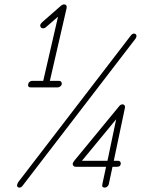

<svg xmlns="http://www.w3.org/2000/svg" viewBox="-20 -852 655 874"><path d="M120.1 -454.1Q107.9 -454.1 107.9 -463.9Q107.9 -473.1 113.5 -478.5Q119.1 -483.9 127 -483.9H176.8L244.1 -775.9L189.9 -729Q184.1 -723.1 175.8 -723.1Q169.9 -723.1 166.5 -726.8Q163.1 -730.5 163.1 -735.8Q163.1 -742.2 170.9 -750L257.8 -826.2Q265.1 -832 272 -832Q278.3 -832 281.5 -827.6Q284.7 -823.2 283.2 -814.9L207 -483.9H249Q254.9 -483.9 258.1 -480.2Q261.2 -476.6 261.2 -471.2Q261.2 -464.4 255.1 -459.2Q249 -454.1 242.2 -454.1ZM67.9 2Q62.5 2 59.3 -2.2Q56.2 -6.3 58.1 -11.2Q59.6 -17.6 63 -22.9L575.2 -689.9Q582.5 -699.2 589.8 -699.2Q596.2 -699.2 599.1 -694.8Q602.1 -690.4 601.1 -685.1Q598.6 -676.8 595.2 -673.8L83 -6.8Q77.1 2 67.9 2ZM457 2Q442.4 2 445.8 -13.2L462.9 -92.8H324.2Q318.4 -92.8 314.7 -96.7Q311 -100.6 311 -105Q311 -111.8 318.8 -121.1L522.9 -369.1Q529.3 -377 538.1 -377Q543.9 -377 547.1 -372.1Q550.3 -367.2 548.8 -361.8L498 -120.1H518.1Q522.5 -120.1 526.1 -116.7Q529.8 -113.3 529.8 -108.9Q529.8 -92.8 512.2 -92.8H492.2L475.1 -13.2Q473.6 -6.8 468 -2.4Q462.4 2 457 2ZM469.2 -120.1 508.8 -309.1 353 -120.1Z"/></svg>

Font: Comic Neue Light
Style: Italic
Weight: 300
Italic angle: -12°
Designer: Craig Rozynski
Foundry: Craig Rozynski
Version: Version 2.003;hotconv 1.0.109;makeotfexe 2.5.65596